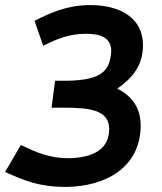

<svg xmlns="http://www.w3.org/2000/svg" viewBox="-62 -726 636 756"><path d="M204 -408H155L141 -302H191C297 -302 368 -291 368 -217C367 -136 302 -105 209 -103C132 -103 82 -126 20 -155L-42 -49C34 -15 90 10 200 10C351 8 490 -64 492 -230C492 -305 455 -349 400 -377C454 -415 501 -464 501 -548C501 -655 412 -706 293 -706C202 -706 135 -675 74 -644L108 -546C163 -573 210 -593 277 -593C329 -593 376 -581 376 -524C371 -448 340 -411 204 -408Z"/></svg>

Font: Cantarell
Style: BoldOblique
Weight: 700
Italic angle: -8°
Designer: Dave Crossland
Version: Version 0.024